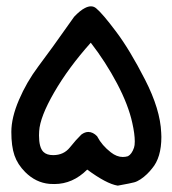

<svg xmlns="http://www.w3.org/2000/svg" viewBox="-20 -411 540 603"><path d="M150.9 167Q143.1 167 135.3 166.5Q92.3 162.6 59.1 129.4Q35.2 105.5 25.4 76.9Q15.6 48.3 15.6 3.4Q15.6 -41.5 39.6 -97.4Q63.5 -153.3 100.1 -202.1Q136.2 -249.5 212.9 -358.4Q231.9 -378.4 246.6 -385.7Q256.8 -391.1 265.6 -391.1Q274.9 -391.1 282.2 -384.8Q301.8 -368.7 344.7 -311.5Q387.7 -254.4 435.5 -160.9Q483.4 -67.4 486.3 5.9Q486.8 12.7 486.8 19Q486.8 84 457.5 118.2Q450.7 127 441.4 136Q432.1 145 421.4 152.1Q410.6 159.2 401.6 161.6Q392.6 164.1 384.3 165.5Q368.2 168.9 350.6 171.9H349.1Q314 166 253.9 121.6Q208.5 167 150.9 167ZM102.5 14.2Q102.5 52.2 116.2 65.9Q126.5 76.2 147 76.2Q180.2 76.2 199.5 52Q218.8 27.8 235.4 11.7Q246.6 3.4 257.3 3.4Q272 3.4 285.2 17.1L285.6 18.1Q300.3 45.9 328.1 67.4Q346.7 82 365.7 82Q374 82 381.8 79.6Q394 73.2 400.9 52.7Q403.3 45.9 403.3 33.2Q403.3 9.8 395.5 -24.9Q383.3 -81.1 347.7 -148.7Q312 -216.3 265.1 -276.9Q194.8 -198.2 150.1 -120.8Q105.5 -43.5 103 1Q102.5 7.8 102.5 14.2Z"/></svg>

Font: Bakudai
Style: Bold
Weight: 700
Version: Version 1.48